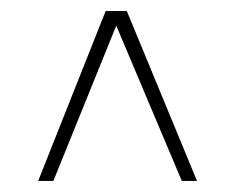

<svg xmlns="http://www.w3.org/2000/svg" viewBox="-20 -637 448 346"><path d="M208.5 -617.2H170.4L48.8 -311H76.2L189.5 -590.8L307.6 -311H335Z"/></svg>

Font: SaysetthaMai Thin
Style: Regular
Weight: 100
Designer: John M. Durdin
Foundry: Lao Script for Windows
Version: Version 1.101